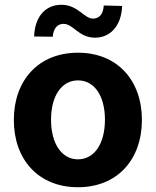

<svg xmlns="http://www.w3.org/2000/svg" viewBox="-20 -774 654 805"><path d="M307 11C472 11 575 -105 575 -271C575 -437 472 -553 307 -553C141 -553 38 -437 38 -271C38 -105 141 11 307 11ZM123 -621 201 -620C204 -654 220 -674 246 -674C288 -674 309 -616 379 -616C440 -616 489 -663 492 -749L415 -751C413 -717 398 -696 370 -696C332 -696 307 -754 237 -754C174 -754 126 -708 123 -621ZM194 -272C194 -373 239 -437 307 -437C375 -437 420 -373 420 -272C420 -171 375 -106 307 -106C239 -106 194 -171 194 -272Z"/></svg>

Font: Wafeq
Style: Bold
Weight: 700
Designer: Rasmus Andersson & Azza Alameddine
Foundry: Google & TypeTogether
Version: Version 3.000;FEAKit 1.0